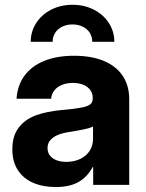

<svg xmlns="http://www.w3.org/2000/svg" viewBox="-20 -754 597 783"><path d="M30.3 -144.9Q30.3 -200.1 56.6 -233.9Q83 -267.8 126.6 -283.7Q170.2 -299.6 231.2 -305.3Q255.4 -307.6 272.5 -309.5Q306.3 -313.5 323.9 -317.9Q341.5 -322.4 349.9 -330.2Q358.2 -338 358.2 -351.8V-354.9Q358.2 -372.9 348.3 -386.6Q338.5 -400.3 320.2 -408.1Q302 -415.8 277.3 -415.8Q251.9 -415.8 232.4 -407.8Q212.9 -399.8 201.5 -385.2Q190.1 -370.6 188.5 -351.4H47.5Q50.9 -405.3 79.4 -444.7Q108 -484.1 159.4 -505.3Q210.8 -526.6 282 -526.6Q353.3 -526.6 403.8 -505.3Q454.3 -484.1 480.7 -444.3Q507 -404.5 507 -349V0H360V-72.7H358Q336 -32.1 300 -11.7Q264.1 8.7 207.6 8.7Q155.1 8.7 115.1 -8.5Q75.2 -25.8 52.7 -60.4Q30.3 -94.9 30.3 -144.9ZM359.4 -187.7V-238.1Q347.3 -231.7 322.6 -226.5Q297.9 -221.3 259 -215.2Q233.7 -211.2 214.8 -203.2Q195.9 -195.1 184.9 -182Q173.8 -168.8 173.8 -150Q173.8 -132.8 183.3 -120.2Q192.7 -107.5 210 -100.7Q227.3 -93.9 250.4 -93.9Q282.6 -93.9 307.5 -106Q332.3 -118 345.8 -139.2Q359.4 -160.4 359.4 -187.7ZM446.3 -583.5H356.2Q356.2 -604.2 346 -620.3Q335.8 -636.3 317.4 -645.3Q298.9 -654.3 275.6 -654.3Q252.3 -654.3 233.9 -645.3Q215.4 -636.3 205.1 -620.3Q194.7 -604.2 194.7 -583.5H105.3Q105.3 -625.3 127.4 -659.8Q149.5 -694.3 188.4 -714.4Q227.3 -734.5 275.8 -734.5Q324.2 -734.5 363.1 -714.4Q402.1 -694.3 424.2 -659.8Q446.3 -625.3 446.3 -583.5Z"/></svg>

Font: Intratopia Thin
Style: Regular
Weight: 100
Designer: Rasmus Andersson
Foundry: rsms
Version: Version 3.000;Glyphs 3.2.3 (3260)